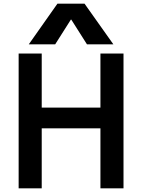

<svg xmlns="http://www.w3.org/2000/svg" viewBox="-20 -1020 770 1040"><path d="M524 0V-730H649V0ZM81 0V-730H206V0ZM143 -325V-437H587V-325ZM136 -780 291 -1000H438L594 -780H451L366 -914H364L279 -780Z"/></svg>

Font: M PLUS 1 SemiBold
Style: Regular
Weight: 600
Designer: Coji Morishita
Foundry: UNDERFOREST DESIGN
Version: Version 1.001